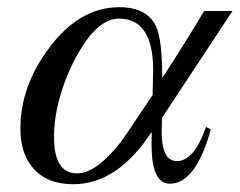

<svg xmlns="http://www.w3.org/2000/svg" viewBox="-20 -479 648 519"><path d="M439 17.6Q394 17.6 390.1 -70.3Q389.2 -82 390.1 -122.6Q297.4 19 178.2 19Q106.4 19 68.8 -25.4Q34.7 -64.9 35.2 -132.3Q35.2 -245.6 112.3 -348.6Q194.3 -459.5 302.2 -459.5Q378.4 -459.5 402.8 -405.8Q418.5 -368.7 418.5 -268.1Q479.5 -361.3 531.7 -449.2H608.4L418 -160.6Q417 -132.8 417 -124Q417 -43.5 458 -43.5Q504.9 -43.5 537.1 -136.2L549.8 -128.9Q508.8 17.6 439 17.6ZM394 -288.6Q394 -428.7 301.8 -428.7Q247.1 -428.7 196.3 -343.3Q160.6 -283.7 141.6 -215.3Q126 -160.2 126 -108.4Q126 -10.3 188.5 -10.3Q239.7 -10.3 306.2 -94.7Q311 -100.1 392.6 -222.2Q394 -291.5 394 -288.6Z"/></svg>

Font: Accordance
Style: Italic
Weight: 400
Italic angle: -11°
Version: Version 1.2 (build January 31, 2020) Miklal Software Solutio